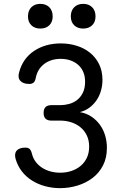

<svg xmlns="http://www.w3.org/2000/svg" viewBox="-20 -965 640 995"><path d="M79 -590Q98 -662 156.5 -701Q215 -740 295 -740Q338 -740 377 -728Q416 -716 446 -692Q476 -668 493.5 -632.5Q511 -597 511 -551Q511 -523 503.5 -496Q496 -469 481 -446.5Q466 -424 444 -407.5Q422 -391 394 -384Q428 -378 454 -360.5Q480 -343 498 -318Q516 -293 525 -262.5Q534 -232 534 -199Q534 -147 514 -108Q494 -69 460 -43Q426 -17 382 -3.5Q338 10 291 10Q251 10 214 0Q177 -10 146.5 -29Q116 -48 94 -76Q72 -104 61 -141Q53 -169 66.5 -184.5Q80 -200 112 -200Q126 -200 133.5 -193Q141 -186 145 -170Q151 -145 165 -126.5Q179 -108 198.5 -95.5Q218 -83 242 -76.5Q266 -70 292 -70Q323 -70 350 -79Q377 -88 397.5 -105Q418 -122 430 -147Q442 -172 442 -205Q442 -238 430 -263Q418 -288 397.5 -305Q377 -322 350 -331Q323 -340 292 -340H246Q226 -340 216 -350Q206 -360 206 -380Q206 -400 216 -410Q226 -420 246 -420H292Q314 -420 337 -426Q360 -432 378.5 -446Q397 -460 409 -483.5Q421 -507 421 -542Q421 -570 411.5 -592Q402 -614 385 -629Q368 -644 345 -652Q322 -660 295 -660Q244 -660 209 -633.5Q174 -607 165 -560Q162 -544 154 -537Q146 -530 132 -530Q100 -530 85.5 -546Q71 -562 79 -590ZM411 -817Q382 -817 364.5 -834Q347 -851 347 -880Q347 -910 364.5 -927.5Q382 -945 411 -945Q440 -945 457.5 -927.5Q475 -910 475 -880Q475 -851 457.5 -834Q440 -817 411 -817ZM189 -817Q160 -817 142.5 -834Q125 -851 125 -880Q125 -910 142.5 -927.5Q160 -945 189 -945Q218 -945 235.5 -927.5Q253 -910 253 -880Q253 -851 235.5 -834Q218 -817 189 -817Z"/></svg>

Font: Maple Mono
Style: Regular
Weight: 400
Monospace: yes
Designer: subframe7536
Version: Version 7.300